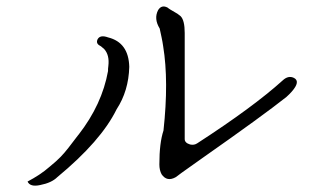

<svg xmlns="http://www.w3.org/2000/svg" viewBox="-20 -636 1040 606"><path d="M535 -77Q507 -61 490 -86Q483 -99 483 -117Q483 -185 496 -224Q513 -380 495 -490Q493 -504 490 -518Q487 -532 484 -546Q465 -577 479 -604Q490 -622 509 -612Q513 -608 536 -595Q540 -593 543.5 -590Q547 -587 550 -585Q563 -572 563 -532V-197Q563 -185 580 -180Q593 -177 603 -184Q779 -298 872 -382Q890 -399 908 -390Q929 -379 901 -347Q893 -338 884 -330Q811 -272 620 -138Q595 -120 573.5 -105Q552 -90 535 -77ZM107 -52Q75 -45 67 -63Q86 -73 103.5 -84.5Q121 -96 137 -110Q159 -128 171.5 -141Q184 -154 196 -169.5Q208 -185 227 -210L228 -211Q302 -306 321 -412Q321 -414 321 -418.5Q321 -423 322 -428Q326 -462 309 -481Q305 -484 302 -487Q299 -490 295 -492Q282 -499 288 -512Q296 -527 321 -518Q386 -502 388 -425Q386 -349 348 -291Q299 -191 161 -77Q143 -59 107 -52Z"/></svg>

Font: New Tegomin
Style: Regular
Weight: 400
Designer: Kyosuke Nagai
Version: Version 1.000